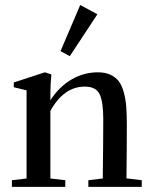

<svg xmlns="http://www.w3.org/2000/svg" viewBox="-20 -728 595 748"><path d="M252 -509.3 215.8 -528.8 292.5 -708.5 359.4 -672.4ZM26.4 0V-25.9L83.5 -32.7V-376L33.7 -388.2V-406.7L154.8 -446.3L180.2 -438Q176.3 -401.4 176.3 -360.4V-337.4Q209.5 -389.2 257.6 -417.7Q305.7 -446.3 361.3 -446.3Q389.6 -446.3 409.9 -437Q430.2 -427.7 442.4 -411.9Q454.6 -396 461.9 -369.6Q469.2 -343.3 471.7 -314.5Q474.1 -285.6 474.1 -245.6Q474.1 -137.2 472.7 -33.2L532.2 -25.9V0H324.2V-25.9L380.4 -32.7Q382.3 -184.1 382.3 -264.6Q382.3 -330.1 368.4 -360.4Q354.5 -390.6 310.5 -390.6Q228.5 -390.6 176.3 -295.9V-32.7L234.4 -25.9V0Z"/></svg>

Font: Elstob Medium
Style: Regular
Weight: 500
Designer: Peter S. Baker
Version: Version 1.015